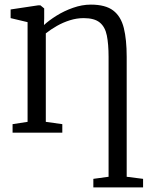

<svg xmlns="http://www.w3.org/2000/svg" viewBox="-20 -575 663 832"><path d="M384.5 237V200L450.5 191V-328.5Q450.5 -383.5 443 -421Q435.5 -458.5 412.2 -477.5Q389 -496.5 342.5 -496.5Q312.5 -496.5 283 -487.2Q253.5 -478 226.8 -462.8Q200 -447.5 178.5 -430.5V-47L250 -37V0H34.5V-37L99.5 -47V-479L26 -496.5V-534L146 -552H155L171.5 -538.5V-495.5L170.5 -466.5Q191.5 -486 224.5 -506.8Q257.5 -527.5 296.5 -541.2Q335.5 -555 373.5 -555Q437 -555 470.5 -529.5Q504 -504 516.5 -453.8Q529 -403.5 529 -328.5V191L600 200V237Z"/></svg>

Font: Merriweather 48pt Light
Style: Regular
Weight: 300
Version: Version 2.100